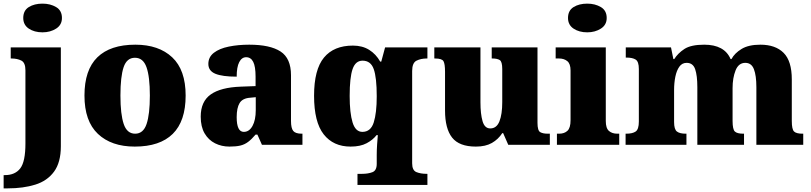

<svg xmlns="http://www.w3.org/2000/svg" viewBox="-46 -797 4466 1057"><path d="M188 -619Q143 -619 112.5 -639.5Q82 -660 82 -698Q82 -739 112.5 -758Q143 -777 188 -777Q231 -777 263 -758Q295 -739 295 -698Q295 -660 263 -639.5Q231 -619 188 -619ZM-26 240V167H-19Q37 167 65.5 130Q94 93 94 -7V-410Q94 -452 71.5 -463.5Q49 -475 17 -475H13V-536H289V8Q289 97 251.5 148Q214 199 148 219.5Q82 240 -3 240Z M696 10Q567 10 493 -60Q419 -130 419 -271Q419 -412 490 -481.5Q561 -551 699 -551Q828 -551 902 -481.5Q976 -412 976 -271Q976 -130 905 -60Q834 10 696 10ZM698 -61Q743 -61 761 -114.5Q779 -168 779 -271Q779 -375 760.5 -427Q742 -479 697 -479Q652 -479 634.5 -427Q617 -375 617 -271Q617 -168 635 -114.5Q653 -61 698 -61Z M1217 10Q1174 10 1138 -8Q1102 -26 1080.5 -62.5Q1059 -99 1059 -155Q1059 -238 1114 -277Q1169 -316 1280 -320L1361 -323V-375Q1361 -431 1348 -456.5Q1335 -482 1309 -482Q1285 -482 1271 -455Q1257 -428 1257 -375Q1178 -375 1139.5 -391Q1101 -407 1101 -445Q1101 -483 1131.5 -506.5Q1162 -530 1213.5 -540.5Q1265 -551 1326 -551Q1441 -551 1498.5 -513.5Q1556 -476 1556 -383V-131Q1556 -91 1568.5 -76Q1581 -61 1615 -61H1619V0H1396L1371 -56H1361Q1339 -30 1319.5 -15.5Q1300 -1 1276.5 4.5Q1253 10 1217 10ZM1296 -71Q1326 -71 1344 -103.5Q1362 -136 1362 -191V-262L1331 -259Q1289 -256 1273 -229.5Q1257 -203 1257 -152Q1257 -71 1296 -71Z M1922 221V160H1948Q1980 160 2004 151Q2028 142 2028 105V56Q2028 29 2030 -1Q2032 -31 2034 -53H2027Q2007 -27 1972.5 -8.5Q1938 10 1884 10Q1789 10 1736 -57.5Q1683 -125 1683 -270Q1683 -414 1737.5 -480Q1792 -546 1897 -546Q1949 -546 1986.5 -522.5Q2024 -499 2047 -458H2053L2074 -536H2307V-475H2303Q2271 -475 2247 -463Q2223 -451 2223 -406V102Q2223 141 2246.5 150.5Q2270 160 2303 160H2307V221ZM1949 -71Q1995 -71 2011.5 -123Q2028 -175 2028 -267Q2028 -370 2011.5 -416.5Q1995 -463 1950 -463Q1911 -463 1895 -416.5Q1879 -370 1879 -269Q1879 -175 1895 -123Q1911 -71 1949 -71Z M2574 10Q2482 10 2443 -39.5Q2404 -89 2404 -189V-402Q2404 -445 2395.5 -460Q2387 -475 2349 -475H2345V-536H2599V-234Q2599 -170 2610.5 -130Q2622 -90 2653 -90Q2688 -90 2703.5 -129Q2719 -168 2719 -235V-417Q2719 -458 2705 -466.5Q2691 -475 2665 -475H2661V-536H2913V-121Q2913 -78 2928 -69.5Q2943 -61 2969 -61H2981V0H2752L2724 -64H2719Q2697 -30 2662 -10Q2627 10 2574 10Z M3187 -619Q3142 -619 3111.5 -639.5Q3081 -660 3081 -698Q3081 -739 3111.5 -758Q3142 -777 3187 -777Q3230 -777 3262 -758Q3294 -739 3294 -698Q3294 -660 3262 -639.5Q3230 -619 3187 -619ZM3020 0V-61H3032Q3061 -61 3078 -77Q3095 -93 3095 -135V-409Q3095 -446 3077 -460.5Q3059 -475 3032 -475H3013V-536H3289V-131Q3289 -91 3306.5 -76Q3324 -61 3352 -61H3363V0Z M3398 0V-61H3402Q3436 -61 3453.5 -73Q3471 -85 3471 -128V-417Q3471 -458 3453.5 -469Q3436 -480 3403 -480H3399V-536H3648L3661 -472H3666Q3686 -504 3722 -527.5Q3758 -551 3831 -551Q3942 -551 3976 -472H3981Q3998 -504 4036.5 -527.5Q4075 -551 4140 -551Q4223 -551 4268 -506Q4313 -461 4313 -360V-131Q4313 -85 4325.5 -73Q4338 -61 4372 -61H4376V0H4118V-317Q4118 -381 4104.5 -416Q4091 -451 4057 -451Q4020 -451 4003.5 -409.5Q3987 -368 3987 -312V-131Q3987 -85 3999.5 -73Q4012 -61 4046 -61H4050V0H3793V-317Q3793 -381 3781 -416Q3769 -451 3734 -451Q3709 -451 3694 -430Q3679 -409 3672 -375Q3665 -341 3665 -301V-125Q3665 -85 3680.5 -73Q3696 -61 3729 -61H3733V0Z"/></svg>

Font: Noto Serif Sinhala Black
Style: Regular
Weight: 900
Designer: Jelle Bosma - Monotype Design Team
Foundry: Monotype Imaging Inc.
Version: Version 2.007; ttfautohint (v1.8.4.7-5d5b)